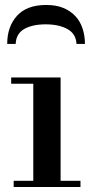

<svg xmlns="http://www.w3.org/2000/svg" viewBox="-20 -753 370 773"><path d="M25 -441H224V-25H304V0H35V-25H114V-416H25ZM9 -576Q9 -646 48.5 -689.5Q88 -733 166 -733Q206 -733 235 -721Q264 -709 283.5 -688Q303 -667 312.5 -638Q322 -609 322 -576H288Q286 -617 251.5 -636Q217 -655 164 -655Q111 -655 78 -636.5Q45 -618 43 -576Z"/></svg>

Font: Libre Bodoni
Style: Regular
Weight: 400
Designer: Pablo Impallari, Rodrigo Fuenzalida
Foundry: Pablo Impallari, Rodrigo Fuenzalida
Version: Version 1.001; ttfautohint (v1.5.65-e2d9)